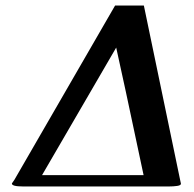

<svg xmlns="http://www.w3.org/2000/svg" viewBox="-20 -672 701 694"><path d="M500 -652 631 -22Q634 -10 634 -8Q634 -2 620.5 0Q607 2 590 2H64Q22 2 23 -9L32 -22Q123 -179 214 -337Q305 -495 396 -652ZM400 -500 132 -39H499Q481 -124 465.5 -196.5Q450 -269 434.5 -342Q419 -415 400 -500Z"/></svg>

Font: Libertinus Serif Semibold Italic
Style: Regular
Weight: 600
Italic angle: -11.5°
Designer: Philipp H. Poll, Khaled Hosny
Foundry: Caleb Maclennan
Version: Version 7.051;RELEASE